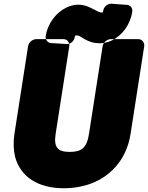

<svg xmlns="http://www.w3.org/2000/svg" viewBox="-20 -957 790 1025"><path d="M352 -146C288 -146 266 -170 277 -242L350 -711C352 -727 342 -748 319 -748H173C157 -748 134 -734 130 -711L57 -242C50 -197 52 -155 61 -118C91 -12 183 48 322 48C364 48 406 42 445 30C561 -5 655 -99 677 -242L750 -711C752 -727 741 -748 718 -748H571C555 -748 532 -734 528 -711L455 -242C444 -169 417 -146 352 -146ZM531 -900C534 -919 552 -939 577 -937L658 -931C679 -929 689 -911 686 -894C675 -823 631 -767 577 -741C556 -731 533 -726 512 -726C455 -726 423 -755 403 -765C398 -767 394 -768 385 -768C382 -768 380 -766 379 -759C376 -740 360 -721 335 -722L254 -727C233 -728 221 -747 224 -764C235 -834 280 -890 335 -917C355 -926 375 -932 397 -932C436 -932 462 -916 479 -908C500 -897 511 -890 525 -890C528 -890 530 -891 531 -900Z"/></svg>

Font: Asimov Print
Style: EIt
Weight: 500
Designer: Google
Version: Version 2.000980; 2014